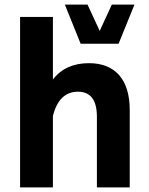

<svg xmlns="http://www.w3.org/2000/svg" viewBox="-20 -811 647 831"><path d="M329.1 -621.6H493.2L562 -791H463.9L411.6 -677.2L358.9 -791H260.7ZM209 -309.1C226.6 -378.9 262.7 -414.1 317.4 -414.1C372.1 -414.1 399.4 -377.9 399.4 -305.2V0H541.5V-335.4C541.5 -465.8 479 -537.6 365.2 -537.6C297.4 -537.6 245.1 -514.2 209 -466.8V-737.8H66.9V0H209Z"/></svg>

Font: Estedad Bold
Style: Regular
Weight: 700
Designer: Amin Abedi
Version: Version 7.3